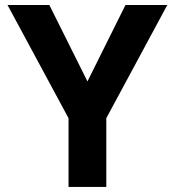

<svg xmlns="http://www.w3.org/2000/svg" viewBox="-20 -742 693 762"><path d="M644 -722.2 401.9 -272.9V0H252V-272.9L9.8 -722.2H175.8L327.1 -418.9L478 -722.2Z"/></svg>

Font: Perun
Style: Bold
Weight: 700
Foundry: Copyright (c) Stefan Peev, Context Ltd, 2016
Version: Version 1.0000